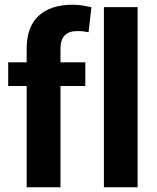

<svg xmlns="http://www.w3.org/2000/svg" viewBox="-20 -792 665 812"><path d="M92.8 0V-428.2H14.6V-528.3H92.8V-586.9Q92.8 -677.7 143.1 -724.9Q193.4 -772 288.6 -772Q307.1 -772 325.2 -769.3Q343.3 -766.6 366.7 -761.7L354.5 -655.8Q342.8 -658.2 331.8 -659.4Q320.8 -660.6 306.2 -660.6Q271 -660.6 253.4 -641.8Q235.8 -623 235.8 -586.9V-528.3H340.8V-428.2H235.8V0ZM562 0H419.4V-761.7H562Z"/></svg>

Font: Roboto Web
Style: Bold
Weight: 700
Designer: Google
Version: Version 1.200310; 2013